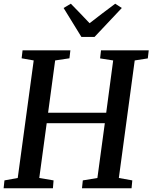

<svg xmlns="http://www.w3.org/2000/svg" viewBox="-22 -1014 822 1034"><path d="M-2.5 0 2 -42.5 73.5 -55.5 159.5 -688.5 94.5 -700 99.5 -743H357L352 -700L275 -688.5L237 -407H550L587.5 -688.5L517 -699.5L522 -743H779L774 -699.5L703.5 -688.5L618 -55.5L690.5 -42.5L686.5 0H419.5L424 -42.5L502.5 -55.5L542.5 -350.5H229.5L189.5 -55.5L266.5 -42.5L263 0ZM416.5 -815 320.5 -971 359.5 -994Q385 -968 410.2 -941.8Q435.5 -915.5 460.5 -889Q494.5 -915.5 529 -941.8Q563.5 -968 598.5 -994L634 -971L487 -815Z"/></svg>

Font: Merriweather 28pt Medium
Style: Italic
Weight: 500
Italic angle: -7.8°
Version: Version 2.101